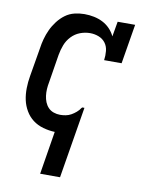

<svg xmlns="http://www.w3.org/2000/svg" viewBox="-84 -599 668 865"><g transform="rotate(10 250.0 -166.5)"><path d="M160 205 192 8Q165 7 138.5 -0.5Q112 -8 91.5 -23.5Q71 -39 57.5 -62Q44 -85 38.5 -110.5Q33 -136 33.5 -164.5Q34 -193 39 -221L61 -351Q64 -373 70 -395Q76 -417 86 -438.5Q96 -460 111 -479.5Q126 -499 145 -513Q164 -527 187 -532.5Q210 -538 232 -538Q255 -538 276.5 -533.5Q298 -529 316.5 -519.5Q335 -510 349.5 -495Q364 -480 373 -461L385 -530H465L435 -349H355Q358 -370 356 -391Q354 -412 342.5 -427.5Q331 -443 312 -450.5Q293 -458 272 -458Q249 -458 226.5 -449.5Q204 -441 187 -423Q170 -405 161.5 -382.5Q153 -360 149 -337L128 -207Q125 -192 124 -176.5Q123 -161 125 -145.5Q127 -130 132.5 -116.5Q138 -103 148 -92.5Q158 -82 172.5 -77Q187 -72 202 -72Q215 -72 228 -74.5Q241 -77 252.5 -83.5Q264 -90 274.5 -99Q285 -108 292 -119L295 -122H305L251 205Z"/></g></svg>

Font: Iosevka Curly Slab MdObl
Style: Regular
Weight: 500
Italic angle: -9°
Monospace: yes
Designer: Belleve Invis
Foundry: Belleve Invis
Version: Version 11.0.0; ttfautohint (v1.8.3)